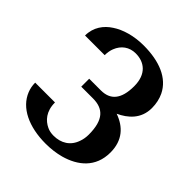

<svg xmlns="http://www.w3.org/2000/svg" viewBox="-196 -859 1008 1008"><g transform="rotate(45 308.0 -355.5)"><path d="M33 -179C33 -157 37 -138 44 -120C77 -36 174 9 298 9C338 9 375 4 408 -5C497 -30 572 -88 572 -199C572 -290 522 -341 451 -366C507 -392 561 -437 561 -518C561 -551 554 -581 542 -606C504 -684 415 -720 298 -720C226 -720 162 -701 119 -672C77 -645 43 -601 43 -539H189C189 -558 192 -576 198 -591C215 -635 251 -661 298 -661C361 -661 414 -624 414 -533C414 -435 374 -394 306 -394H219V-335H306C382 -335 425 -295 425 -185C425 -166 422 -147 416 -131C398 -77 354 -50 298 -50C281 -50 264 -53 250 -60C214 -77 180 -112 180 -179Z"/></g></svg>

Font: Aerodynamic
Style: Regular
Weight: 500
Designer: Google
Version: Version 2.000980; 2014